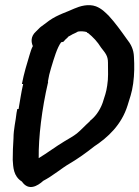

<svg xmlns="http://www.w3.org/2000/svg" viewBox="-20 -626 547 754"><path d="M66 -296H71C63 -263 59 -231 53 -198H48L45 -183C42 -152 33 -119 33 -83C31 -58 30 -23 30 2C32 30 32 66 66 87C92 125 127 105 150 84C187 65 224 33 254 16C289 -5 313 -22 350 -51C403 -86 457 -135 481 -212C489 -239 498 -261 503 -298C508 -335 508 -369 506 -403C505 -432 494 -453 477 -474C455 -505 432 -537 408 -563C395 -576 380 -592 357 -601C327 -612 294 -602 271 -592C244 -579 207 -569 173 -545L153 -530C147 -525 141 -522 135 -516L121 -502C100 -483 102 -461 109 -445C103 -434 100 -423 96 -410C86 -377 74 -338 66 -296ZM168 -305C171 -324 175 -341 180 -357C193 -400 204 -438 220 -460C221 -460 225 -461 229 -462L238 -472C240 -474 245 -477 248 -482L259 -488C266 -493 275 -495 286 -502C296 -504 312 -503 321 -500L322 -497H325C346 -480 362 -463 377 -439C394 -417 404 -407 404 -380C404 -347 406 -320 401 -290C397 -262 392 -251 383 -222C371 -189 352 -166 334 -152L332 -149C314 -133 298 -115 282 -102C268 -91 253 -83 233 -71C198 -50 164 -24 132 -5C131 -87 144 -197 169 -304V-305Z"/></svg>

Font: Stray Cat
Style: ExBlkCnObl
Weight: 1000
Version: Version 1.0